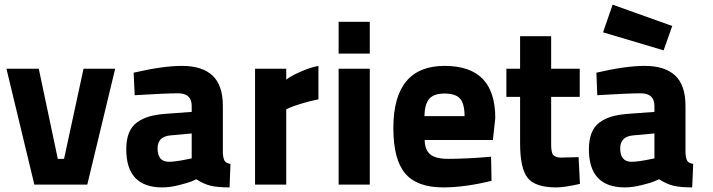

<svg xmlns="http://www.w3.org/2000/svg" viewBox="-20 -795 3071 827"><path d="M7.8 -499H147L229 -110.8H255.9L339.8 -499H476.1L356 0H127.9Z M939.9 -338.9V-136.2Q941.4 -112.8 947.3 -102.5Q953.1 -92.3 972.7 -88.9L968.8 12.2Q917.5 12.2 887 4.9Q856.4 -2.4 825.7 -22.9Q817.9 -19 803.7 -13.2Q789.6 -7.3 750.7 2.4Q711.9 12.2 678.7 12.2Q523.9 12.2 523.9 -151.9Q523.9 -193.4 535.4 -222.2Q546.9 -251 570.6 -268.1Q594.2 -285.2 624.8 -293.7Q655.3 -302.2 698.7 -305.2L805.7 -313V-338.9Q805.7 -393.1 747.1 -393.1Q717.8 -393.1 671.1 -390.9Q624.5 -388.7 592.3 -386.7L560.1 -384.8L555.7 -481.9Q681.6 -511.2 763.7 -511.2Q851.1 -511.2 895.5 -469.5Q939.9 -427.7 939.9 -338.9ZM805.7 -220.2 714.8 -211.9Q658.7 -207 658.7 -155.8Q658.7 -98.1 708 -98.1Q722.7 -98.1 747.1 -101.8Q771.5 -105.5 788.6 -109.4L805.7 -112.8Z M1078.6 0V-499H1212.9V-452.1Q1219.7 -457 1231.7 -464.8Q1243.7 -472.7 1280 -488.5Q1316.4 -504.4 1351.6 -511.2V-367.2Q1312.5 -359.4 1277.8 -348.6Q1243.2 -337.9 1228 -331.1L1212.9 -324.2V0Z M1438.5 0V-499H1572.8V0ZM1438.5 -564V-701.2H1572.8V-564Z M1910.2 -110.8Q1946.8 -110.8 1992.9 -113Q2039.1 -115.2 2066.9 -117.7L2095.2 -120.1L2097.2 -16.1Q1981.9 12.2 1889.2 12.2Q1775.9 12.2 1725.1 -48.1Q1674.3 -108.4 1674.3 -243.2Q1674.3 -511.2 1895 -511.2Q2004.9 -511.2 2059.1 -455.3Q2113.3 -399.4 2113.3 -286.1L2103 -191.9H1809.1Q1810.1 -148.9 1833.3 -129.9Q1856.4 -110.8 1910.2 -110.8ZM1808.1 -294.9H1981Q1981 -348.1 1961.7 -370.1Q1942.4 -392.1 1895 -392.1Q1848.1 -392.1 1828.6 -368.9Q1809.1 -345.7 1808.1 -294.9Z M2477.1 -377.9H2354V-189Q2354 -169.9 2354.2 -161.6Q2354.5 -153.3 2356.7 -142.3Q2358.9 -131.3 2363.3 -127Q2367.7 -122.6 2375.5 -119.4Q2383.3 -116.2 2396 -116.2L2472.2 -118.2L2478 -2.9Q2411.1 12.2 2376 12.2Q2285.6 12.2 2252.9 -28.6Q2220.2 -69.3 2220.2 -178.2V-377.9H2161.1V-499H2220.2V-639.2H2354V-499H2477.1Z M2932.6 -338.9V-136.2Q2934.1 -112.8 2940.2 -102.5Q2946.3 -92.3 2965.8 -88.9L2961.4 12.2Q2910.6 12.2 2880.4 4.9Q2850.1 -2.4 2818.8 -22.9Q2810.5 -19 2796.6 -13.2Q2782.7 -7.3 2743.7 2.4Q2704.6 12.2 2671.4 12.2Q2516.6 12.2 2516.6 -151.9Q2516.6 -193.4 2528.1 -222.2Q2539.6 -251 2563.2 -268.1Q2586.9 -285.2 2617.4 -293.7Q2647.9 -302.2 2691.4 -305.2L2798.8 -313V-338.9Q2798.8 -393.1 2739.7 -393.1Q2710.4 -393.1 2663.6 -390.9Q2616.7 -388.7 2584.5 -386.7L2552.7 -384.8L2548.8 -481.9Q2674.8 -511.2 2756.8 -511.2Q2844.2 -511.2 2888.4 -469.5Q2932.6 -427.7 2932.6 -338.9ZM2798.8 -220.2 2707.5 -211.9Q2651.4 -207 2651.4 -155.8Q2651.4 -98.1 2700.7 -98.1Q2715.3 -98.1 2740 -101.8Q2764.6 -105.5 2781.7 -109.4L2798.8 -112.8ZM2618.7 -774.9 2875.5 -683.1 2838.4 -578.1 2577.6 -655.8Z"/></svg>

Font: TitilliumText25L
Style: 999 wt
Weight: 900
Designer: Accademia di Belle Arti di Urbino and others
Foundry: Accademia di Belle Arti di Urbino and others.
Version: Version 25.000